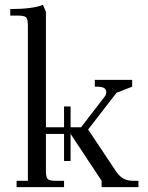

<svg xmlns="http://www.w3.org/2000/svg" viewBox="-20 -766 606 786"><path d="M22 -702.1V-729Q113.8 -729 155.8 -746.1L168 -717.8V-245.1H242.2V-330.1H269V-245.1H312L408.2 -370.1Q415 -378.4 415 -388.2Q415 -400.9 405.5 -406Q396 -411.1 376 -411.1H368.2V-439H521V-411.1L457 -386.2L340.8 -235.8L454.1 -65.9Q468.3 -44.9 484.4 -35.4Q500.5 -25.9 524.9 -25.9H546.9V0H396V-25.9L269 -217.8V-106.9H242.2V-217.8H168V-65.9Q168 -41 175 -33.4Q182.1 -25.9 207 -25.9H242.2V0H47.9V-25.9H94.2V-662.1Q94.2 -687 87.2 -694.6Q80.1 -702.1 55.2 -702.1Z"/></svg>

Font: Dihjauti
Style: Regular
Weight: 400
Designer: T. Christopher White
Version: Version 3.0.0